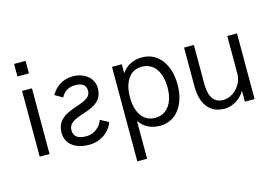

<svg xmlns="http://www.w3.org/2000/svg" viewBox="-112 -926 1980 1377"><g transform="rotate(-15 878.5 -238.0)"><path d="M78.6 -596.7H164.1V-689.9H78.6ZM84 0H157.2V-487.8H84Z M449.2 9.8C539.1 9.8 608.4 -45.4 629.4 -110.4L568.8 -143.6C552.7 -94.7 504.9 -54.7 447.8 -54.7C398.4 -54.7 353 -67.4 353 -123C353 -248 613.8 -183.6 613.8 -366.2C613.8 -448.2 541.5 -495.1 461.9 -495.1C381.3 -495.1 328.6 -451.2 299.8 -399.4L356.9 -366.7C377 -404.8 408.7 -429.2 461.9 -429.2C507.3 -429.2 541.5 -414.6 541.5 -367.7C541.5 -252.9 279.8 -308.1 279.8 -124C279.8 -31.2 360.4 9.8 449.2 9.8Z M751.5 213.9H824.2V-67.4C856 -20.5 905.3 9.8 976.6 9.8C1102.1 9.8 1173.3 -102.5 1173.3 -244.1C1173.3 -385.3 1102.1 -498 976.6 -498C905.3 -498 856 -467.3 824.2 -420.4V-487.8H751.5ZM957.5 -54.2C859.4 -54.2 819.3 -143.6 819.3 -243.2C819.3 -343.8 859.4 -433.6 957.5 -433.6C1055.7 -433.6 1098.6 -343.8 1098.6 -243.2C1098.6 -143.6 1055.7 -54.2 957.5 -54.2Z M1454.6 11.2C1529.8 11.2 1587.9 -42 1607.4 -82V0H1679.7V-487.8H1607.4V-208.5C1607.4 -128.4 1541 -51.8 1460.4 -51.8C1378.4 -51.8 1359.4 -128.4 1359.4 -196.8V-487.8H1286.6V-197.8C1286.6 -86.9 1332 11.2 1454.6 11.2Z"/></g></svg>

Font: HK Grotesk
Style: Regular
Weight: 400
Designer: Alfredo Marco Pradil and Stefan Peev
Foundry: Hanken Design Co.
Version: Version 1.045;PS 001.045;hotconv 1.0.88;makeotf.lib2.5.64775